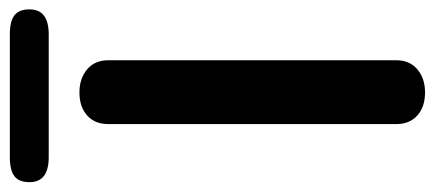

<svg xmlns="http://www.w3.org/2000/svg" viewBox="-308 -622 905 400"><g transform="rotate(-90 145.0 -422.5)"><path d="M86 -50V-650Q86 -678 104 -694Q122 -710 152 -710Q181 -710 200 -694Q219 -678 219 -650V-50Q219 -22 200 -6Q181 10 152 10Q122 10 104 -6Q86 -22 86 -50ZM-35 -814Q-35 -836 -22.5 -845.5Q-10 -855 17 -855H273Q300 -855 312.5 -845.5Q325 -836 325 -814Q325 -774 273 -774H17Q-35 -774 -35 -814Z"/></g></svg>

Font: Kodchasan
Style: Bold
Weight: 700
Designer: Katatrad Aksorn Co.,Ltd.
Foundry: Cadson Demak Co.,Ltd.
Version: Version 1.000; ttfautohint (v1.6)